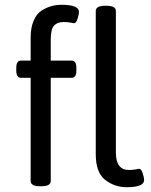

<svg xmlns="http://www.w3.org/2000/svg" viewBox="-20 -776 631 802"><path d="M310 -726Q310 -716 304 -697.5Q298 -679 289 -679Q287 -679 275 -681.5Q263 -684 246 -684Q220 -684 206 -669.5Q192 -655 192 -610V-523H279Q299 -523 299 -493V-481Q299 -451 279 -451H192V-20Q192 2 152 2H148Q108 2 108 -20V-451H68Q48 -451 48 -481V-493Q48 -523 68 -523H108V-618Q108 -660 120.5 -689.5Q133 -719 154 -732Q175 -745 195 -750.5Q215 -756 237 -756Q310 -756 310 -726ZM582 -24Q582 6 509 6Q459 6 419.5 -24.5Q380 -55 380 -132V-730Q380 -752 420 -752H424Q464 -752 464 -730V-140Q464 -66 518 -66Q535 -66 547 -68.5Q559 -71 561 -71Q570 -71 576 -52.5Q582 -34 582 -24Z"/></svg>

Font: mmAsap
Style: Regular
Weight: 400
Designer: Pablo Cosgaya
Foundry: Omnibus-Type
Version: Version 1.001